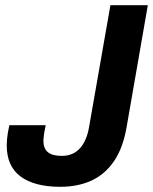

<svg xmlns="http://www.w3.org/2000/svg" viewBox="-20 -707 589 739"><path d="M212 12Q113 12 59.5 -27.5Q6 -67 6 -147Q6 -158 7.5 -175.5Q9 -193 16 -225H156Q150 -197 148.5 -184Q147 -171 147 -165Q147 -136 164 -121.5Q181 -107 218 -107Q261 -107 287.5 -136Q314 -165 323 -219L405 -687H549L467 -216Q453 -136 418 -85.5Q383 -35 331 -11.5Q279 12 212 12Z"/></svg>

Font: Archivo SemiCondensed
Style: Bold Italic
Weight: 700
Width: 4
Italic angle: -10°
Designer: Hector Gatti
Foundry: Omnibus-Type
Version: Version 2.001